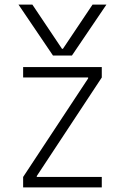

<svg xmlns="http://www.w3.org/2000/svg" viewBox="-20 -810 540 830"><path d="M60 -790H120L248 -599H252L380 -790H440L291 -570H209ZM80 0V-45L361 -471V-475H80V-520H420V-475L139 -49V-45H420V0Z"/></svg>

Font: M PLUS Code Latin Light
Style: Regular
Weight: 300
Designer: Coji Morishita
Foundry: UNDERFOREST DESIGN
Version: Version 1.002; ttfautohint (v1.8.3)